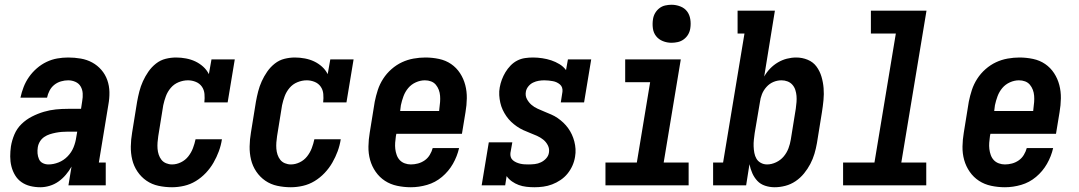

<svg xmlns="http://www.w3.org/2000/svg" viewBox="-20 -780 4540 808"><path d="M150 8Q128 8 107.5 3Q87 -2 70.5 -13.5Q54 -25 43.5 -42.5Q33 -60 28 -80Q23 -100 23 -121.5Q23 -143 26 -164Q30 -189 40.5 -214Q51 -239 70.5 -258Q90 -277 114.5 -289.5Q139 -302 164.5 -309.5Q190 -317 215 -319.5Q240 -322 266 -322H321L326 -355Q329 -371 328 -387Q327 -403 319.5 -416Q312 -429 297.5 -435.5Q283 -442 267 -442Q252 -442 236.5 -437.5Q221 -433 208.5 -423Q196 -413 188.5 -398.5Q181 -384 178 -369H66Q71 -392 79.5 -414Q88 -436 102 -456Q116 -476 135 -492.5Q154 -509 176 -519.5Q198 -530 221 -534Q244 -538 267 -538Q294 -538 320 -533.5Q346 -529 368 -517Q390 -505 406.5 -486Q423 -467 431.5 -443Q440 -419 440.5 -392.5Q441 -366 436 -339L396 -96H425V0H268L281 -79Q271 -61 257 -44.5Q243 -28 226 -16Q209 -4 189 2Q169 8 150 8ZM184 -88Q205 -88 226.5 -96.5Q248 -105 264.5 -122Q281 -139 289.5 -160Q298 -181 301 -203L305 -226H266Q253 -226 240.5 -225Q228 -224 215 -221.5Q202 -219 189.5 -215Q177 -211 166 -203.5Q155 -196 148 -184.5Q141 -173 139 -160Q137 -147 138 -134.5Q139 -122 144 -110.5Q149 -99 160 -93.5Q171 -88 184 -88Z M704 8Q675 8 647 2Q619 -4 596.5 -19.5Q574 -35 558.5 -58Q543 -81 536.5 -108Q530 -135 530.5 -164Q531 -193 536 -222L557 -352Q561 -374 566.5 -395.5Q572 -417 581.5 -438Q591 -459 604.5 -478.5Q618 -498 636.5 -512.5Q655 -527 677 -532.5Q699 -538 721 -538Q742 -538 763 -534Q784 -530 802 -521.5Q820 -513 835 -499.5Q850 -486 859 -468L870 -530H968L938 -349H840Q842 -367 840.5 -384.5Q839 -402 829.5 -415.5Q820 -429 804 -435.5Q788 -442 771 -442Q751 -442 731.5 -434Q712 -426 698.5 -410Q685 -394 678 -375Q671 -356 667 -337L646 -207Q644 -194 643 -180.5Q642 -167 643 -154Q644 -141 648 -129Q652 -117 659.5 -107.5Q667 -98 679 -93Q691 -88 704 -88Q723 -88 741.5 -97Q760 -106 772.5 -122Q785 -138 792 -156.5Q799 -175 803 -194H914Q910 -168 901 -143.5Q892 -119 878.5 -95.5Q865 -72 846 -52Q827 -32 804 -18Q781 -4 755 2Q729 8 704 8Z M1204 8Q1175 8 1147 2Q1119 -4 1096.5 -19.5Q1074 -35 1058.5 -58Q1043 -81 1036.5 -108Q1030 -135 1030.5 -164Q1031 -193 1036 -222L1057 -352Q1061 -374 1066.5 -395.5Q1072 -417 1081.5 -438Q1091 -459 1104.5 -478.5Q1118 -498 1136.5 -512.5Q1155 -527 1177 -532.5Q1199 -538 1221 -538Q1242 -538 1263 -534Q1284 -530 1302 -521.5Q1320 -513 1335 -499.5Q1350 -486 1359 -468L1370 -530H1468L1438 -349H1340Q1342 -367 1340.5 -384.5Q1339 -402 1329.5 -415.5Q1320 -429 1304 -435.5Q1288 -442 1271 -442Q1251 -442 1231.5 -434Q1212 -426 1198.5 -410Q1185 -394 1178 -375Q1171 -356 1167 -337L1146 -207Q1144 -194 1143 -180.5Q1142 -167 1143 -154Q1144 -141 1148 -129Q1152 -117 1159.5 -107.5Q1167 -98 1179 -93Q1191 -88 1204 -88Q1223 -88 1241.5 -97Q1260 -106 1272.5 -122Q1285 -138 1292 -156.5Q1299 -175 1303 -194H1414Q1410 -168 1401 -143.5Q1392 -119 1378.5 -95.5Q1365 -72 1346 -52Q1327 -32 1304 -18Q1281 -4 1255 2Q1229 8 1204 8Z M1709 8Q1680 8 1651.5 2Q1623 -4 1600 -19Q1577 -34 1561 -57Q1545 -80 1537.5 -107Q1530 -134 1530.5 -163.5Q1531 -193 1536 -222L1557 -352Q1562 -377 1570 -401.5Q1578 -426 1592.5 -448.5Q1607 -471 1627.5 -489Q1648 -507 1671.5 -518Q1695 -529 1720.5 -533.5Q1746 -538 1770 -538Q1799 -538 1827.5 -532Q1856 -526 1878.5 -510.5Q1901 -495 1916 -472Q1931 -449 1938 -422Q1945 -395 1944.5 -366Q1944 -337 1939 -308L1924 -217H1648L1646 -207Q1644 -193 1643 -179.5Q1642 -166 1643.5 -153Q1645 -140 1649.5 -127.5Q1654 -115 1662.5 -106Q1671 -97 1683.5 -92.5Q1696 -88 1709 -88Q1724 -88 1739 -92Q1754 -96 1767 -105Q1780 -114 1788.5 -128Q1797 -142 1801 -157H1912Q1904 -122 1886 -90.5Q1868 -59 1840 -35.5Q1812 -12 1777.5 -2Q1743 8 1709 8ZM1664 -313H1828L1829 -323Q1831 -337 1832 -350.5Q1833 -364 1832 -377Q1831 -390 1826.5 -402Q1822 -414 1814 -423.5Q1806 -433 1794 -437.5Q1782 -442 1768 -442Q1749 -442 1730 -433.5Q1711 -425 1698 -409.5Q1685 -394 1678 -375Q1671 -356 1667 -337Z M2229 8Q2212 8 2195 6Q2178 4 2163 -1.5Q2148 -7 2134.5 -16.5Q2121 -26 2112 -39L2106 0H2007L2037 -181H2136L2128 -136Q2127 -127 2129.5 -119Q2132 -111 2138.5 -105.5Q2145 -100 2153 -96.5Q2161 -93 2169.5 -91Q2178 -89 2187 -88.5Q2196 -88 2204 -88Q2217 -88 2230.5 -89.5Q2244 -91 2256.5 -97Q2269 -103 2278.5 -113.5Q2288 -124 2290 -137Q2293 -154 2285.5 -168.5Q2278 -183 2266 -192.5Q2254 -202 2239.5 -208.5Q2225 -215 2210.5 -220.5Q2196 -226 2182 -232.5Q2168 -239 2155 -248Q2142 -257 2131 -267.5Q2120 -278 2111 -291Q2102 -304 2095.5 -318Q2089 -332 2085.5 -347.5Q2082 -363 2081 -379.5Q2080 -396 2083 -412Q2086 -429 2092 -445Q2098 -461 2107 -476Q2116 -491 2128.5 -504Q2141 -517 2156.5 -525Q2172 -533 2189 -535.5Q2206 -538 2223 -538Q2242 -538 2262 -535Q2282 -532 2300 -526Q2318 -520 2334.5 -510Q2351 -500 2362 -485L2370 -530H2468L2438 -349H2340L2347 -394Q2348 -403 2345.5 -411Q2343 -419 2336.5 -424.5Q2330 -430 2322.5 -433.5Q2315 -437 2306.5 -438.5Q2298 -440 2289 -441Q2280 -442 2271 -442Q2259 -442 2247 -440Q2235 -438 2223.5 -432.5Q2212 -427 2203.5 -416.5Q2195 -406 2193 -394Q2190 -377 2197.5 -363Q2205 -349 2216.5 -339Q2228 -329 2242.5 -322.5Q2257 -316 2271.5 -310Q2286 -304 2300 -298Q2314 -292 2327 -283Q2340 -274 2351 -263.5Q2362 -253 2371 -240.5Q2380 -228 2386.5 -214Q2393 -200 2397 -184.5Q2401 -169 2402 -153Q2403 -137 2400 -120Q2397 -101 2389 -83Q2381 -65 2368.5 -49.5Q2356 -34 2339 -22.5Q2322 -11 2303.5 -4Q2285 3 2266 5.5Q2247 8 2229 8Z M2528 0V-96H2660L2716 -434H2611V-530H2845L2773 -96H2878V0ZM2806 -600Q2787 -600 2769.5 -607Q2752 -614 2741 -628Q2730 -642 2727.5 -661Q2725 -680 2728 -699Q2730 -713 2737 -725Q2744 -737 2755 -745.5Q2766 -754 2779.5 -757Q2793 -760 2806 -760Q2825 -760 2843 -753Q2861 -746 2871.5 -732Q2882 -718 2885 -699Q2888 -680 2885 -661Q2883 -647 2876 -635Q2869 -623 2857.5 -614.5Q2846 -606 2832.5 -603Q2819 -600 2806 -600Z M3240 8Q3219 8 3199.5 1.5Q3180 -5 3167 -19Q3154 -33 3146 -51Q3138 -69 3134 -89L3120 0H2981V-96H3023L3113 -639H3084V-735H3241L3196 -458Q3206 -476 3221 -491.5Q3236 -507 3254 -517.5Q3272 -528 3291.5 -533Q3311 -538 3331 -538Q3356 -538 3379 -528.5Q3402 -519 3416 -500Q3430 -481 3437 -457.5Q3444 -434 3446 -409Q3448 -384 3445.5 -358.5Q3443 -333 3439 -308L3418 -178Q3414 -155 3407.5 -133Q3401 -111 3390 -90Q3379 -69 3363.5 -50Q3348 -31 3328 -17.5Q3308 -4 3285 2Q3262 8 3240 8ZM3208 -88Q3227 -88 3246 -97Q3265 -106 3278 -121.5Q3291 -137 3298 -155.5Q3305 -174 3308 -193L3329 -323Q3331 -337 3332 -350.5Q3333 -364 3332 -376.5Q3331 -389 3327 -401.5Q3323 -414 3314.5 -423.5Q3306 -433 3294 -437.5Q3282 -442 3269 -442Q3251 -442 3234.5 -435Q3218 -428 3205.5 -414Q3193 -400 3186.5 -383.5Q3180 -367 3178 -350L3156 -220Q3154 -206 3152.5 -192Q3151 -178 3151.5 -164Q3152 -150 3154.5 -136.5Q3157 -123 3163.5 -112Q3170 -101 3182 -94.5Q3194 -88 3208 -88Z M3528 0V-96H3660L3750 -639H3645V-735H3879L3773 -96H3878V0Z M4209 8Q4180 8 4151.5 2Q4123 -4 4100 -19Q4077 -34 4061 -57Q4045 -80 4037.5 -107Q4030 -134 4030.5 -163.5Q4031 -193 4036 -222L4057 -352Q4062 -377 4070 -401.5Q4078 -426 4092.5 -448.5Q4107 -471 4127.5 -489Q4148 -507 4171.5 -518Q4195 -529 4220.5 -533.5Q4246 -538 4270 -538Q4299 -538 4327.5 -532Q4356 -526 4378.5 -510.5Q4401 -495 4416 -472Q4431 -449 4438 -422Q4445 -395 4444.5 -366Q4444 -337 4439 -308L4424 -217H4148L4146 -207Q4144 -193 4143 -179.5Q4142 -166 4143.5 -153Q4145 -140 4149.5 -127.5Q4154 -115 4162.5 -106Q4171 -97 4183.5 -92.5Q4196 -88 4209 -88Q4224 -88 4239 -92Q4254 -96 4267 -105Q4280 -114 4288.5 -128Q4297 -142 4301 -157H4412Q4404 -122 4386 -90.5Q4368 -59 4340 -35.5Q4312 -12 4277.5 -2Q4243 8 4209 8ZM4164 -313H4328L4329 -323Q4331 -337 4332 -350.5Q4333 -364 4332 -377Q4331 -390 4326.5 -402Q4322 -414 4314 -423.5Q4306 -433 4294 -437.5Q4282 -442 4268 -442Q4249 -442 4230 -433.5Q4211 -425 4198 -409.5Q4185 -394 4178 -375Q4171 -356 4167 -337Z"/></svg>

Font: Iosevka Curly Slab Oblique
Style: Bold
Weight: 700
Italic angle: -9°
Monospace: yes
Designer: Belleve Invis
Foundry: Belleve Invis
Version: Version 11.1.0; ttfautohint (v1.8.3)